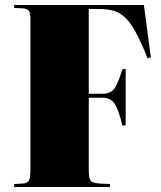

<svg xmlns="http://www.w3.org/2000/svg" viewBox="-20 -750 645 770"><path d="M37 0V-12L71 -14Q90 -15 96 -26Q102 -37 102 -70V-673Q102 -698 95.5 -707Q89 -716 66 -717L37 -718V-730H557L585 -520L572 -516Q546 -581 524.5 -620.5Q503 -660 481.5 -680Q460 -700 435 -707Q410 -714 376 -714H336V-374H391Q413 -374 426 -382.5Q439 -391 449 -412.5Q459 -434 471 -472L484 -474V-248L471 -246Q455 -313 438.5 -335.5Q422 -358 392 -358H336V-66Q336 -41 341.5 -28.5Q347 -16 379 -14L421 -12V0Z"/></svg>

Font: Literata 72pt Black
Style: Regular
Weight: 900
Designer: Latin by Veronika Burian and Jose Scaglione. Greek by Irene Vlachou. Cyrillic by Vera Evstafieva.
Foundry: TypeTogether
Version: Version 3.002